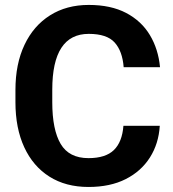

<svg xmlns="http://www.w3.org/2000/svg" viewBox="-20 -741 694 771"><path d="M475.6 -235.8H621.6Q617.2 -164.1 582 -108.6Q546.9 -53.2 484.6 -21.7Q422.4 9.8 335.4 9.8Q244.1 9.8 178.5 -31.7Q112.8 -73.2 77.4 -149.7Q42 -226.1 42 -330.6V-379.9Q42 -484.4 78.4 -561Q114.7 -637.7 180.9 -679.4Q247.1 -721.2 336.4 -721.2Q425.3 -721.2 486.6 -689Q547.9 -656.7 581.8 -600.3Q615.7 -543.9 622.6 -471.2H476.6Q471.7 -535.6 440.4 -570.3Q409.2 -605 336.4 -605Q189.9 -605 189.9 -380.9V-330.6Q189.9 -220.2 223.6 -163.1Q257.3 -106 335.4 -106Q403.8 -106 437.3 -138.4Q470.7 -170.9 475.6 -235.8Z"/></svg>

Font: Vazirmatn FD
Style: Bold
Weight: 700
Designer: Saber Rastikerdar
Foundry: Saber Rastikerdar
Version: Version 33.001